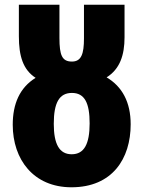

<svg xmlns="http://www.w3.org/2000/svg" viewBox="-20 -784 608 814"><path d="M283 10C456 10 534 -111 534 -257C534 -351 498 -417 432 -456C488 -491 508 -550 508 -626V-764H336V-621C336 -556 325 -523 285 -523C243 -523 232 -550 232 -623V-764H60V-630C60 -546 78 -488 131 -454C63 -412 34 -343 34 -255C34 -108 122 10 283 10ZM284 -130C231 -130 208 -174 208 -259C208 -348 231 -390 285 -390C339 -390 360 -347 360 -261C360 -174 337 -130 284 -130Z"/></svg>

Font: Noto Sans Condensed Black
Style: Regular
Weight: 900
Width: 3
Designer: Monotype Design Team
Foundry: Monotype Imaging Inc.
Version: Version 2.013